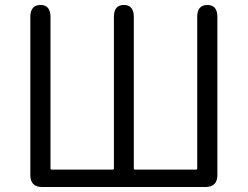

<svg xmlns="http://www.w3.org/2000/svg" viewBox="-20 -752 997 772"><path d="M150 0Q102 0 102 -48V-684Q102 -732 143 -732Q183 -732 183 -684V-75Q183 -70 188 -70H433Q438 -70 438 -75V-684Q438 -732 478 -732Q518 -732 518 -684V-75Q518 -70 523 -70H768Q773 -70 773 -75V-684Q773 -732 814 -732Q854 -732 854 -684V-48Q854 0 806 0Z"/></svg>

Font: Resource Han Rounded JP Normal
Style: Regular
Weight: 350
Designer: Cyano Hao (round all glyphs); Ryoko NISHIZUKA 西塚涼子 (kana, bopomofo & ideographs); Paul D. Hunt (Latin, Greek & Cyrillic)
Foundry: Cyano Hao
Version: 0.990